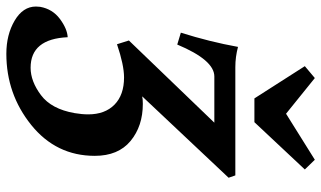

<svg xmlns="http://www.w3.org/2000/svg" viewBox="-258 -540 1002 599"><g transform="rotate(90 243.5 -240.0)"><path d="M111.3 241.7Q51.8 241.7 7.8 215.8Q-36.1 189.9 -36.1 149.4L-35.2 136.2Q-28.3 97.7 2.4 74.7Q33.2 51.8 59.6 50.3Q64.9 166 154.8 166Q197.3 166 240.5 133.5Q283.7 101.1 296.4 28.8Q300.3 5.9 300.3 -13.7Q300.3 -65.9 270 -95.7Q239.7 -125.5 185.1 -125.5Q146.5 -125.5 81.5 -103.5L69.8 -140.6L326.2 -407.2H182.1Q130.9 -407.2 82.5 -291.5L45.4 -302.7Q73.7 -392.1 89.8 -481Q121.1 -472.7 152.8 -472.7H490.7L498 -451.7L244.1 -182.1Q252.9 -184.1 267.6 -184.1Q336.9 -184.1 383.3 -145.8Q429.7 -107.4 429.7 -34.2Q429.7 86.4 333.3 164.1Q236.8 241.7 111.3 241.7ZM324.7 -532.2H250.5L149.9 -689.5L187 -720.7L298.3 -630.9L441.9 -720.7L472.2 -689.5Z"/></g></svg>

Font: Kelvinch
Style: Bold Italic
Weight: 700
Italic angle: -10°
Designer: Paul James Miller
Foundry: High-Logic / Made with FontCreator
Version: Version 3.30 September 23, 2016